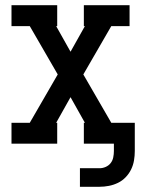

<svg xmlns="http://www.w3.org/2000/svg" viewBox="-20 -550 540 735"><path d="M286 165V94H361Q373 94 384.5 89Q396 84 403.5 74.5Q411 65 413.5 52.5Q416 40 416 28V0H301V-80H305L250 -178L195 -80H199V0H24V-80H94L201 -265L94 -450H24V-530H199V-450H195L250 -352L305 -450H301V-530H476V-450H406L299 -265L406 -80H496V28Q496 46 493 64Q490 82 482 98.5Q474 115 461 128.5Q448 142 431.5 150Q415 158 397 161.5Q379 165 361 165Z"/></svg>

Font: Iosevka Slab Medium
Style: Regular
Weight: 500
Monospace: yes
Designer: Belleve Invis
Foundry: Belleve Invis
Version: Version 11.1.1; ttfautohint (v1.8.3)